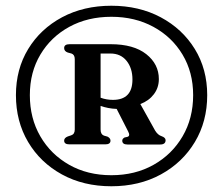

<svg xmlns="http://www.w3.org/2000/svg" viewBox="-20 -779 778 669"><path d="M368 -130Q271 -130 195.8 -171.2Q120.5 -212.5 78 -284.2Q35.5 -356 35.5 -447.5Q35.5 -538 78.2 -608.2Q121 -678.5 196.2 -718.8Q271.5 -759 368 -759Q464.5 -759 540 -718.8Q615.5 -678.5 658.8 -608.2Q702 -538 702 -447.5Q702 -356 659 -284.2Q616 -212.5 540.5 -171.2Q465 -130 368 -130ZM368 -168.5Q451 -168.5 515.2 -204.8Q579.5 -241 616.2 -304Q653 -367 653 -447.5Q653 -527 616 -588.8Q579 -650.5 514.5 -685.5Q450 -720.5 368 -720.5Q285.5 -720.5 221.5 -685.5Q157.5 -650.5 120.8 -589Q84 -527.5 84 -447.5Q84 -367 120.5 -304Q157 -241 221 -204.8Q285 -168.5 368 -168.5ZM533.5 -503.5Q533.5 -473.5 516 -450.5Q498.5 -427.5 469 -416.5L520.5 -324Q530 -308.5 543 -304.5Q557 -299.5 557 -290.5Q557 -275.5 538 -275.5H424Q406 -275.5 406 -289Q406 -295.5 414 -300L423.5 -302Q435 -305 426.5 -321L386.5 -399.5Q371 -400 357 -402.8Q343 -405.5 330.5 -410V-327.5Q330.5 -311 342 -306.5L354.5 -303Q365 -297.5 365 -289Q365 -276 347 -276H222Q203.5 -276 203.5 -289Q203.5 -298.5 216 -303.5L228 -307.5Q240.5 -311.5 240.5 -327.5V-573Q240.5 -588.5 229 -592.5L216 -596Q203.5 -600.5 203.5 -611.5Q203.5 -625 222.5 -625H365.5Q446 -625 489.8 -590.2Q533.5 -555.5 533.5 -503.5ZM330.5 -592.5V-438.5Q341.5 -434.5 352 -432.8Q362.5 -431 373.5 -431Q441.5 -431 441.5 -502Q441.5 -541.5 421 -567Q400.5 -592.5 365 -592.5Z"/></svg>

Font: Fraunces 9pt SemiBold
Style: Regular
Weight: 600
Version: Version 1.000;[b76b70a41]